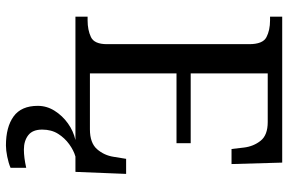

<svg xmlns="http://www.w3.org/2000/svg" viewBox="-186 -568 994 663"><g transform="rotate(90 311.5 -237.0)"><path d="M38 0V-42H51Q84 -42 108.5 -53.5Q133 -65 133 -109V-600Q133 -647 109 -659.5Q85 -672 51 -672H38V-714H542L547 -539H495L490 -582Q486 -615 466.5 -639.5Q447 -664 402 -664H234V-398H475V-349H234V-50H427Q474 -50 495.5 -74.5Q517 -99 522 -132L529 -175H581L574 0ZM483 240Q419 240 382.5 213.5Q346 187 346 130Q346 99 363 72Q380 45 406.5 26Q433 7 464 0H521Q500 6 478.5 21.5Q457 37 442.5 60Q428 83 428 115Q428 148 447.5 163Q467 178 497 178Q511 178 526.5 176Q542 174 560 170V224Q544 231 521.5 235.5Q499 240 483 240Z"/></g></svg>

Font: Noto Serif Khitan Small Script
Style: Regular
Weight: 400
Designer: LIU Zhao, ZHANG Congyu, Kushim JIANG
Foundry: Guyu Beijing Co. Ltd.
Version: Version 1.000; ttfautohint (v1.8.4.7-5d5b)